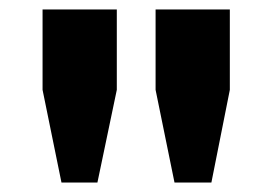

<svg xmlns="http://www.w3.org/2000/svg" viewBox="-20 -749 576 406"><path d="M186 -363H110L70 -559V-729H227V-559ZM427 -363H349L309 -559V-729H466V-559Z"/></svg>

Font: Mona Sans Expanded ExtraBold
Style: Regular
Weight: 800
Width: 7
Designer: Deni Anggara
Foundry: GitHub
Version: Version 1.001; ttfautohint (v1.8.4.7-5d5b);gftools[0.9.33]